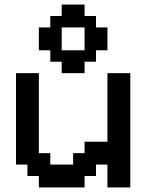

<svg xmlns="http://www.w3.org/2000/svg" viewBox="-20 -820 640 840"><path d="M350 0V-50H400V-100H450V0H550V-500H450V-200H350V-150H300V-100H200V-150H150V-500H50V-100H100V-50H150V0ZM150 -600H200V-550H250V-500H350V-550H400V-600H450V-700H400V-750H350V-800H250V-750H200V-700H150ZM250 -600V-700H350V-600Z"/></svg>

Font: Matrix Sans Video
Style: Regular
Weight: 400
Designer: Brad Neil
Version: Version 1.100